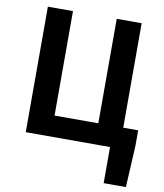

<svg xmlns="http://www.w3.org/2000/svg" viewBox="-100 -821 951 1115"><g transform="rotate(10 375.5 -263.5)"><path d="M644 -124V-740H497V-124H239V-740H91V0H588V213H719L732 -32V-124Z"/></g></svg>

Font: Source Han Sans SC Bold
Style: Regular
Weight: 700
Designer: Ryoko NISHIZUKA (kana & ideographs); Paul D. Hunt (Latin, Greek & Cyrillic); Wenlong ZHANG (bopomofo); Sandoll Communica
Foundry: Adobe Systems Incorporated
Version: Version 1.001;PS 1.001;hotconv 1.0.78;makeotf.lib2.5.61930